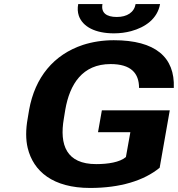

<svg xmlns="http://www.w3.org/2000/svg" viewBox="-20 -920 880 950"><path d="M456 -108C309 -108 273 -202 296 -334L303 -377C325 -504 388 -603 527 -603C628 -603 668 -558 668 -485H840C846 -637 749 -721 543 -721C489 -721 438 -713 391 -698C246 -650 153 -538 124 -376L117 -334C107 -279 107 -230 117 -188C145 -72 242 10 426 10C574 10 692 -26 770 -90L820 -374H484L465 -266H625L603 -143C573 -117 514 -108 456 -108ZM558 -836C506 -836 479 -857 487 -900H367C363 -879 364 -860 370 -842C389 -788 451 -755 544 -755C574 -755 603 -759 629 -766C699 -785 759 -827 772 -900H651C644 -859 609 -836 558 -836Z"/></svg>

Font: Asimov
Style: XWidIt
Weight: 500
Designer: Google
Version: Version 2.000980; 2014